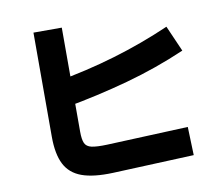

<svg xmlns="http://www.w3.org/2000/svg" viewBox="-84 -861 1169 1001"><g transform="rotate(-10 500.0 -360.5)"><path d="M861 -133 866 17 436 35Q332 39 270.5 16.5Q209 -6 181.5 -60Q154 -114 154 -206V-757H304V-206Q304 -165 313 -145Q322 -125 349 -119Q376 -113 431 -115ZM253 -344 227 -484Q393 -513 545.5 -558.5Q698 -604 842 -667L902 -530Q750 -464 588 -419.5Q426 -375 253 -344Z"/></g></svg>

Font: Murecho Thin
Style: Bold
Weight: 700
Version: Version 1.010